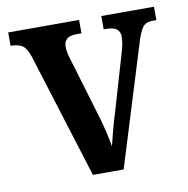

<svg xmlns="http://www.w3.org/2000/svg" viewBox="-66 -600 650 664"><g transform="rotate(-10 259.0 -268.0)"><path d="M71 -439Q61 -469 47 -479Q33 -489 5 -489V-536H254V-489H236Q192 -489 192 -453Q192 -441 194.5 -429.5Q197 -418 201 -406L257 -219Q268 -185 277 -148Q286 -111 290 -86Q295 -106 303 -137.5Q311 -169 322 -203L377 -391Q383 -411 386 -425Q389 -439 389 -454Q389 -489 343 -489H332V-536H517V-489H502Q480 -489 468.5 -474Q457 -459 444 -414L316 0H208Z"/></g></svg>

Font: Noto Serif Lao Condensed SemiBold
Style: Regular
Weight: 600
Width: 3
Designer: Monotype Design Team
Foundry: Monotype Imaging Inc.
Version: Version 2.003; ttfautohint (v1.8.4.7-5d5b)